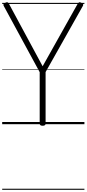

<svg xmlns="http://www.w3.org/2000/svg" viewBox="-20 -1136 792 1756"><path d="M370 14Q343 14 343 -5V-476L14 -1082Q9 -1091 12.5 -1098Q16 -1105 28 -1111Q42 -1117 48.5 -1115Q55 -1113 62 -1101L370 -530L689 -1099Q697 -1113 704.5 -1115Q712 -1117 724 -1111Q737 -1105 740 -1098Q743 -1091 738 -1082L397 -477V-5Q397 14 370 14ZM0 590H752V600H0ZM0 -20H752V0H0ZM0 -505H752V-500H0ZM0 -1110H752V-1100H0Z"/></svg>

Font: Playwrite FR Moderne Guides
Style: Regular
Weight: 400
Designer: Veronika Burian, José Scaglione
Foundry: TypeTogether
Version: Version 1.003